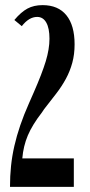

<svg xmlns="http://www.w3.org/2000/svg" viewBox="-20 -729 351 749"><path d="M36 -651Q62 -682 87 -695.5Q112 -709 146 -709Q207 -709 239 -669.5Q271 -630 271 -556Q271 -517 262 -484Q253 -451 237 -421.5Q221 -392 199 -363.5Q177 -335 152 -303L144 -291Q106 -242 88.5 -200.5Q71 -159 67 -111H268V0H19Q19 -42 23 -81Q27 -120 36 -159.5Q45 -199 59 -240Q73 -281 93 -326L111 -367Q144 -442 158.5 -490Q173 -538 173 -578Q173 -619 160.5 -641Q148 -663 125 -663Q93 -663 65 -627Z"/></svg>

Font: Moniqa ExtBd Cond Paragraph
Style: Regular
Weight: 800
Width: 3
Designer: Rajesh Rajput
Foundry: Rajesh Rajput
Version: Version 1.000